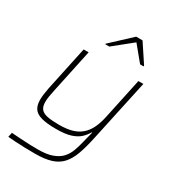

<svg xmlns="http://www.w3.org/2000/svg" viewBox="-222 -870 1092 1203"><g transform="rotate(30 324.0 -268.0)"><path d="M220 208Q186 208 149 207Q112 206 79 204Q46 202 24 200L31 167Q61 169 96 171.5Q131 174 165 175Q199 176 223 176Q288 176 328 161Q368 146 390.5 121Q413 96 424.5 65Q436 34 444 1Q449 -21 455 -42.5Q461 -64 466 -85H462Q448 -60 425.5 -39Q403 -18 364 -5Q325 8 259 8Q190 8 151 -3Q112 -14 96 -38Q80 -62 80 -101Q80 -119 83 -142Q86 -165 91 -190L159 -510H195L128 -195Q122 -168 118.5 -145.5Q115 -123 115 -106Q115 -72 129.5 -54.5Q144 -37 176.5 -30.5Q209 -24 262 -24Q314 -24 352 -34.5Q390 -45 417.5 -68Q445 -91 463 -127Q481 -163 492 -214L555 -510H591L495 -65Q479 11 460 63Q441 115 412 147Q383 179 337 193.5Q291 208 220 208ZM260 -606 261 -611 404 -744H450L538 -611L537 -606H512L423 -714L289 -606Z"/></g></svg>

Font: Saira SemiExpanded Thin
Style: Italic
Weight: 250
Width: 6
Italic angle: -12°
Designer: Hector Gatti with collaboration of the Omnibus-Type team
Foundry: Omnibus-Type
Version: Version 1.101